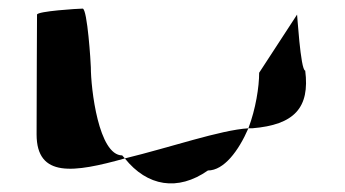

<svg xmlns="http://www.w3.org/2000/svg" viewBox="-20 -572 801 446"><path d="M65 -260C65 -158 152 -171 270 -204C269 -206 265 -209 264 -211C209 -211 191 -366 191 -416C191 -424 183 -552 172 -552C162 -552 66 -546 66 -538C66 -538 65 -340 65 -260ZM270 -204C322 -139 393 -127 463 -176C500 -176 534 -221 557 -274C492 -270 377 -230 270 -204ZM557 -274H566C664 -282 700 -322 689 -408C678 -408 670 -546 670 -538L582 -403C582 -370 574 -319 557 -274Z"/></svg>

Font: Ampere
Style: SuExt
Weight: 400
Version: Version 1